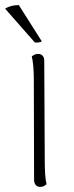

<svg xmlns="http://www.w3.org/2000/svg" viewBox="-43 -726 291 755"><path d="M-23 -692 94 -559C102 -558 119 -559 121 -564L31 -706C10 -706 -9 -701 -23 -692ZM133 -94 131 -487C131 -504 122 -514 107 -514C94 -514 87 -508 82 -504C87 -484 90 -451 90 -412L91 -19C91 -1 101 9 115 9C128 9 135 3 140 -2C135 -21 133 -54 133 -94Z"/></svg>

Font: Arima Koshi ExtraLight
Style: Regular
Weight: 275
Designer: Joana Correia and Natanael Gama
Foundry: NDISCOVER
Version: Version 1.019;PS 001.019;hotconv 1.0.88;makeotf.lib2.5.64775